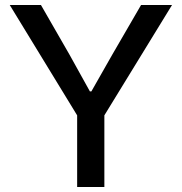

<svg xmlns="http://www.w3.org/2000/svg" viewBox="-20 -749 728 769"><path d="M289 0V-287L19 -729H144L259 -529L340 -383H346L429 -529L545 -729H669L398 -287V0Z"/></svg>

Font: Mona Sans ExtraLight Medium
Style: Regular
Weight: 500
Version: Version 2.000